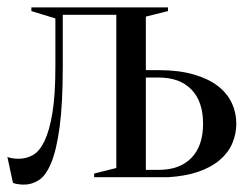

<svg xmlns="http://www.w3.org/2000/svg" viewBox="-30 -480 675 520"><path d="M400 -290Q454 -290 494 -278.5Q534 -267 559.5 -247.5Q585 -228 597.5 -201.5Q610 -175 610 -145Q610 -117 599 -91.5Q588 -66 565 -46.5Q542 -27 507.5 -15Q473 -3 425 0H225V-10L285 -25V-440H140V-300Q140 -199 131.5 -136Q123 -73 108.5 -38.5Q94 -4 75 8Q56 20 35 20Q29 20 24 19.5Q19 19 14 18Q9 17 5 15L-10 -55Q-5 -53 0 -52Q5 -51 10 -50.5Q15 -50 20 -50Q41 -50 59 -60Q77 -70 90.5 -98Q104 -126 112 -174.5Q120 -223 120 -300V-430L55 -450V-460H425V-450L365 -435V-290ZM365 -270V-20H400Q457 -20 488.5 -52.5Q520 -85 520 -145Q520 -205 488.5 -237.5Q457 -270 400 -270Z"/></svg>

Font: Oranienbaum
Style: Regular
Weight: 400
Designer: Oleg Pospelov and Jovanny Lemonad
Foundry: Oleg Pospelov and jovanny Lemonad
Version: Version 1.001; ttfautohint (v0.91) -l 8 -r 50 -G 200 -x 0 -w